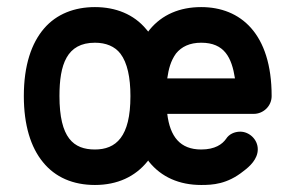

<svg xmlns="http://www.w3.org/2000/svg" viewBox="-20 -527 839 547"><path d="M624 -131.3C613.3 -116.2 592.8 -101.1 553.2 -101.1C493.2 -101.1 464.4 -137.7 456.5 -202.6H703.1C729.5 -202.6 753.9 -224.1 753.9 -253.4C753.9 -431.6 665 -506.8 553.2 -506.8C492.2 -506.8 441.9 -485.4 406.7 -442.9L402.3 -437C400.4 -439.5 398.4 -441.4 396.5 -443.8C361.3 -486.3 309.6 -506.8 250.5 -506.8C192.4 -506.8 141.1 -487.3 105.5 -445.8C69.8 -404.3 47.9 -341.3 47.9 -253.4C47.9 -170.9 67.4 -107.4 102.5 -64.9C137.2 -22 188 0 250.5 0C314.5 0 365.2 -23.9 399.9 -66.9C400.4 -67.9 401.4 -68.8 402.3 -69.8C402.8 -68.4 403.8 -67.4 404.8 -65.9C439.5 -22.9 490.2 0 553.2 0C585.4 0 627 -2 673.8 -39.6C691.4 -52.7 714.4 -73.7 714.4 -101.6C714.4 -130.4 689.5 -151.9 664.6 -151.9C647.5 -151.9 632.3 -144.5 624 -131.3ZM323.2 -374C342.8 -348.1 351.6 -306.2 351.6 -253.4C351.6 -194.3 341.3 -157.2 323.7 -133.8C305.7 -109.9 279.8 -101.1 250.5 -101.1C189.5 -101.1 149.4 -133.8 149.4 -253.4C149.4 -342.8 169.9 -405.3 250.5 -405.3C281.7 -405.3 307.1 -395 323.2 -374ZM481.4 -374.5C497.1 -394 520.5 -405.3 553.2 -405.3C619.6 -405.3 640.1 -362.8 649.4 -303.7H456.5C460.4 -330.6 466.3 -353.5 481.4 -374.5Z"/></svg>

Font: LOB TGL 0-17
Style: Regular
Weight: 400
Designer: Peter Wiegel + adaptations and expanded glyphset by Studio LOB
Foundry: Peter Wiegel + adaptations and expanded glyphset by Studio LOB
Version: Version 1.003;Glyphs 3.1.2 (3151)